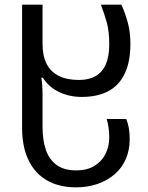

<svg xmlns="http://www.w3.org/2000/svg" viewBox="-20 -556 636 826"><path d="M307 250Q234 250 182 220Q130 190 102.5 132.5Q75 75 75 -6V-536H163V-367Q163 -316 180.5 -281.5Q198 -247 233 -229.5Q268 -212 320 -212Q362 -212 391 -228.5Q420 -245 435 -279Q450 -313 450 -365Q450 -421 439.5 -459Q429 -497 414 -536H502Q518 -502 529.5 -460Q541 -418 541 -367Q541 -290 516.5 -239Q492 -188 445.5 -163.5Q399 -139 331 -139Q279 -139 234.5 -160Q190 -181 164 -222H158Q160 -211 161 -198.5Q162 -186 162.5 -173.5Q163 -161 163 -147V-10Q163 47 177.5 89Q192 131 224 154Q256 177 307 177Q355 177 386.5 157.5Q418 138 434 106Q450 74 450 35Q450 13 447 -7.5Q444 -28 439 -44H523Q530 -27 534 -6.5Q538 14 538 43Q538 89 521.5 127.5Q505 166 474 193Q443 220 400.5 235Q358 250 307 250Z"/></svg>

Font: Noto Sans Georgian
Style: Regular
Weight: 400
Designer: Monotype Design Team, Akaki Razmadze
Foundry: Google LLC
Version: Version 2.002